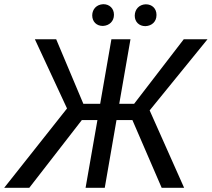

<svg xmlns="http://www.w3.org/2000/svg" viewBox="-61 -899 1013 919"><path d="M380.4 -825.7C380.4 -794.9 401.4 -774.9 430.7 -774.9C431.2 -774.9 431.6 -774.9 432.1 -774.9C462.9 -776.4 484.4 -797.9 484.4 -827.6C484.4 -828.1 484.4 -828.6 484.4 -829.1C484.4 -858.4 462.9 -878.9 434.1 -878.9C433.6 -878.9 433.1 -878.9 432.6 -878.9C401.4 -877.4 380.9 -855.5 380.4 -825.7ZM584 -824.7C584 -824.2 584 -823.7 584 -823.2C584 -793.9 605.5 -773.9 634.3 -773.9C634.8 -773.9 635.3 -773.9 635.7 -773.9C666.5 -775.4 688 -795.9 688 -826.7C688 -827.1 688 -827.6 688 -828.1C688 -857.9 667 -878.4 637.2 -878.4C636.7 -878.4 636.2 -878.4 635.7 -878.4C605 -877 584.5 -854.5 584 -824.7ZM712.9 0H820.3L655.3 -370.6L932.1 -710.9H818.4L581.1 -402.3H509.8L563.5 -710.9H472.2L418.5 -402.3H337.9L208 -710.9H106L259.8 -379.9L-41 0H79.1L330.6 -324.2H405.3L348.6 0H440.4L496.6 -324.2H572.8Z"/></svg>

Font: Roboto
Style: Italic
Weight: 400
Italic angle: -12°
Designer: Google
Version: Version 2.137; 2017